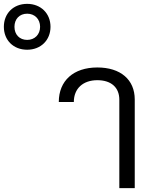

<svg xmlns="http://www.w3.org/2000/svg" viewBox="-269 -976 801 996"><path d="M350 -459V0H430V-460C430 -563 356 -626 236 -626C112 -626 36 -557 36 -447H114C114 -517 162 -560 236 -560C308 -560 350 -522 350 -459ZM-249 -837C-249 -768 -200 -718 -128 -718C-57 -718 -7 -768 -7 -837C-7 -906 -57 -956 -128 -956C-200 -956 -249 -906 -249 -837ZM-194 -837C-194 -877 -168 -905 -128 -905C-89 -905 -61 -877 -61 -837C-61 -797 -89 -769 -128 -769C-168 -769 -194 -797 -194 -837Z"/></svg>

Font: TPK Tissa Web Quiz
Style: Regular
Weight: 400
Designer: Jacques Le Bailly, Suppakit Chalermlarp | Katatrad Co.,Ltd.
Foundry: Jacques Le Bailly, Cadson Demak Co.,Ltd.
Version: Version 5.000;Glyphs 3.1.2 (3151)